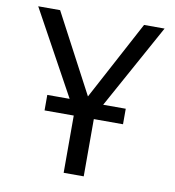

<svg xmlns="http://www.w3.org/2000/svg" viewBox="-78 -759 757 829"><g transform="rotate(10 300.0 -344.5)"><path d="M577 -689 373 -319H472V-251H344V0H256V-251H128V-319H226L23 -689H119L302 -343L487 -689Z"/></g></svg>

Font: Fira Mono
Style: Regular
Weight: 400
Designer: Carrois Corporate & Edenspiekermann AG
Foundry: Carrois Corporate GbR & Edenspiekermann AG
Version: Version 3.206;PS 003.206;hotconv 1.0.70;makeotf.lib2.5.58329